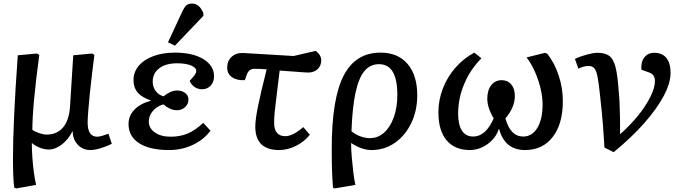

<svg xmlns="http://www.w3.org/2000/svg" viewBox="-20 -830 3852 1080"><path d="M71 230 60 225Q53 178 53 58Q53 -36 59.5 -180Q66 -324 80 -519L188 -529L201 -521Q162 -232 162 -99Q178 -89 201 -81Q224 -73 242 -73Q301 -73 335 -113.5Q369 -154 374 -232L392 -519L498 -529L511 -521Q505 -474 498 -417.5Q491 -361 485.5 -306Q480 -251 476.5 -207Q473 -163 473 -141Q473 -61 527 -61Q538 -61 556.5 -66.5Q575 -72 590 -78L609 -21Q576 -5 543.5 4.5Q511 14 489 14Q445 14 417 -16.5Q389 -47 389 -92H388Q364 -45 327.5 -17Q291 11 254 11Q229 11 203 0.5Q177 -10 160 -25H159Q159 12 162 55Q165 98 170.5 139Q176 180 183 210Z M931 14Q822 14 762.5 -24.5Q703 -63 703 -132Q703 -179 736.5 -213.5Q770 -248 828 -263V-265Q778 -282 754.5 -309.5Q731 -337 731 -380Q731 -425 760.5 -460Q790 -495 843 -514.5Q896 -534 964 -534Q1064 -534 1124 -497.5Q1184 -461 1184 -401Q1184 -369 1165 -348.5Q1146 -328 1117 -328Q1093 -328 1074.5 -340.5Q1056 -353 1047 -375Q1069 -399 1076.5 -410Q1084 -421 1084 -430Q1084 -450 1054 -462Q1024 -474 976 -474Q913 -474 876 -446Q839 -418 839 -371Q839 -341 855.5 -318.5Q872 -296 900 -288Q916 -302 936.5 -311.5Q957 -321 975 -321Q1003 -321 1021.5 -307Q1040 -293 1040 -271Q1040 -245 1021.5 -227.5Q1003 -210 975 -210Q955 -210 935.5 -219Q916 -228 899 -243Q862 -232 839.5 -205.5Q817 -179 817 -146Q817 -109 851 -85Q885 -61 940 -61Q994 -61 1037 -79.5Q1080 -98 1123 -139L1164 -95Q1126 -44 1064.5 -15Q1003 14 931 14ZM964 -573 925 -592 1004 -762Q1017 -790 1028.5 -800Q1040 -810 1060 -810Q1102 -810 1124 -756V-741Z M1550 14Q1416 14 1416 -118Q1416 -157 1431.5 -233.5Q1447 -310 1480 -440Q1441 -443 1410 -443Q1381 -443 1369 -412L1357 -379Q1311 -377 1284.5 -396Q1258 -415 1258 -449Q1258 -487 1282.5 -510Q1307 -533 1347 -532L1632 -515L1756 -544Q1787 -520 1787 -491Q1787 -460 1766.5 -441Q1746 -422 1714 -422Q1697 -422 1651 -426Q1605 -430 1553 -433Q1544 -360 1538.5 -313Q1533 -266 1529.5 -238Q1526 -210 1524.5 -193.5Q1523 -177 1522.5 -165.5Q1522 -154 1522 -140Q1522 -64 1585 -64Q1627 -64 1686 -115L1723 -72Q1692 -33 1645 -9.5Q1598 14 1550 14Z M1862 230 1853 225Q1851 195 1849.5 172Q1848 149 1847.5 126.5Q1847 104 1846.5 75.5Q1846 47 1846 5Q1846 -273 1912.5 -403.5Q1979 -534 2121 -534Q2218 -534 2272.5 -470.5Q2327 -407 2327 -294Q2327 -207 2293 -137Q2259 -67 2201 -26.5Q2143 14 2069 14Q2016 14 1956 -25H1955Q1955 9 1958.5 51.5Q1962 94 1967 136Q1972 178 1979 210ZM2060 -53Q2106 -53 2140.5 -84Q2175 -115 2195 -170Q2215 -225 2215 -297Q2215 -469 2112 -469Q2062 -469 2030 -430.5Q1998 -392 1980 -309.5Q1962 -227 1957 -92Q1978 -74 2006 -63.5Q2034 -53 2060 -53Z M2623 14Q2538 14 2492 -41Q2446 -96 2446 -198Q2446 -267 2471 -332Q2496 -397 2542 -449.5Q2588 -502 2648 -534L2688 -502Q2626 -440 2591.5 -358.5Q2557 -277 2557 -191Q2557 -128 2578.5 -95Q2600 -62 2642 -62Q2712 -62 2757 -164Q2721 -224 2721 -274Q2721 -322 2743 -350.5Q2765 -379 2802 -379Q2836 -379 2856 -355Q2876 -331 2876 -290Q2876 -226 2823 -164Q2851 -62 2923 -62Q2973 -62 3002.5 -110.5Q3032 -159 3032 -242Q3032 -285 3020.5 -333Q3009 -381 2989 -426.5Q2969 -472 2942 -507L3046 -533L3059 -527Q3100 -475 3123 -404.5Q3146 -334 3146 -261Q3146 -133 3089 -59.5Q3032 14 2934 14Q2820 14 2788 -103H2785Q2775 -70 2750 -43.5Q2725 -17 2692 -1.5Q2659 14 2623 14Z M3432 26 3380 0Q3377 -40 3375.5 -69Q3374 -98 3371.5 -127Q3369 -156 3365.5 -195.5Q3362 -235 3355 -296Q3348 -364 3341 -399Q3334 -434 3322.5 -446.5Q3311 -459 3291 -459Q3266 -459 3233 -444L3214 -499Q3244 -513 3281 -523Q3318 -533 3341 -533Q3382 -533 3406 -516.5Q3430 -500 3442 -454Q3454 -408 3460 -320Q3463 -293 3465 -252.5Q3467 -212 3467.5 -166Q3468 -120 3468 -75Q3524 -124 3568.5 -179Q3613 -234 3638.5 -285.5Q3664 -337 3664 -374Q3664 -411 3632 -422L3588 -438Q3584 -480 3604 -506.5Q3624 -533 3660 -533Q3705 -533 3728.5 -504Q3752 -475 3752 -420Q3752 -363 3713.5 -290.5Q3675 -218 3603.5 -137Q3532 -56 3432 26Z"/></svg>

Font: Literata 7pt Medium
Style: Italic
Weight: 500
Italic angle: -2°
Designer: Latin by Veronika Burian and Jose Scaglione. Greek by Irene Vlachou. Cyrillic by Vera Evstafieva
Foundry: TypeTogether
Version: Version 3.002